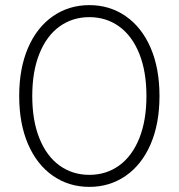

<svg xmlns="http://www.w3.org/2000/svg" viewBox="-20 -725 698 750"><path d="M55 -350Q55 -458 89.5 -538Q124 -618 186.5 -661.5Q249 -705 329 -705Q409 -705 471.5 -661.5Q534 -618 568.5 -538Q603 -458 603 -350Q603 -242 568.5 -162Q534 -82 471.5 -38.5Q409 5 329 5Q249 5 186.5 -38.5Q124 -82 89.5 -162Q55 -242 55 -350ZM552 -350Q552 -446 524 -515.5Q496 -585 445.5 -621.5Q395 -658 329 -658Q263 -658 212.5 -621.5Q162 -585 134 -515.5Q106 -446 106 -350Q106 -254 134 -184.5Q162 -115 212.5 -78.5Q263 -42 329 -42Q395 -42 445.5 -78.5Q496 -115 524 -184.5Q552 -254 552 -350Z"/></svg>

Font: Idrija Light
Style: Regular
Weight: 300
Designer: Julieta Ulanovsky
Foundry: Julieta Ulanovsky
Version: Version 7.200